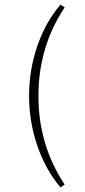

<svg xmlns="http://www.w3.org/2000/svg" viewBox="-20 -713 373 844"><path d="M264.2 -680.2Q148.9 -506.8 148.9 -291Q148.9 -75.2 264.2 98.1L246.1 110.8Q180.2 33.2 144 -72.5Q107.9 -178.2 107.9 -291Q107.9 -406.7 144.3 -511.7Q180.7 -616.7 246.1 -692.9Z"/></svg>

Font: Halibut Thin
Style: Regular
Weight: 250
Designer: Matteo Maggi
Foundry: Collletttivo
Version: Version 3.080 | FøM Fix